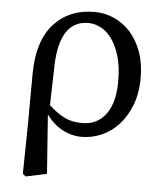

<svg xmlns="http://www.w3.org/2000/svg" viewBox="-50 -532 643 766"><g transform="rotate(5 271.5 -149.0)"><path d="M286 -42Q320 -42 344.5 -55.5Q369 -69 385 -93Q401 -117 408.5 -149Q416 -181 416 -219Q416 -282 402.5 -324.5Q389 -367 369 -393Q349 -419 324.5 -430.5Q300 -442 278 -442Q162 -442 157 -259Q157 -258 156.5 -238Q156 -218 155.5 -192Q155 -166 154 -140Q153 -114 153 -102Q183 -74 213.5 -58Q244 -42 286 -42ZM69 180 72 -12 73 -219Q74 -353 135.5 -420.5Q197 -488 298 -488Q340 -488 377.5 -471Q415 -454 443 -422.5Q471 -391 487.5 -345.5Q504 -300 504 -243Q504 -180 485.5 -132.5Q467 -85 437 -52.5Q407 -20 368.5 -3.5Q330 13 290 13Q249 13 212.5 -6.5Q176 -26 148 -64L165 172L81 190Z"/></g></svg>

Font: Source Serif Pro
Style: Regular
Weight: 400
Designer: Frank Grießhammer
Foundry: Adobe Systems Incorporated
Version: Version 2.000;PS 1.000;hotconv 16.6.51;makeotf.lib2.5.65220